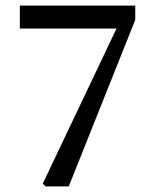

<svg xmlns="http://www.w3.org/2000/svg" viewBox="-20 -667 540 687"><path d="M143 0 133 -10 397 -565H51V-647H464V-596L226 0Z"/></svg>

Font: Source Serif 4
Style: Regular
Weight: 400
Designer: Frank Grießhammer
Foundry: Adobe
Version: Version 4.005;hotconv 1.1.0;makeotfexe 2.6.0